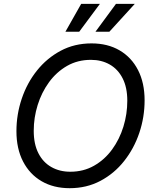

<svg xmlns="http://www.w3.org/2000/svg" viewBox="-20 -962 801 992"><path d="M339.8 10.3Q256.8 10.3 195.1 -25.6Q133.3 -61.5 99.1 -127.7Q64.9 -193.8 64.9 -284.2Q64.9 -370.6 92.3 -451.9Q119.6 -533.2 170.9 -597.4Q222.2 -661.6 293.5 -699.7Q364.7 -737.8 453.1 -737.8Q536.1 -737.8 597.7 -701.9Q659.2 -666 693.1 -600.1Q727.1 -534.2 727.1 -443.4Q727.1 -356.4 699.7 -275.4Q672.4 -194.3 621.3 -129.9Q570.3 -65.4 499 -27.6Q427.7 10.3 339.8 10.3ZM343.3 -74.7Q411.6 -74.7 466.3 -106Q521 -137.2 559.3 -189.9Q597.7 -242.7 617.7 -307.9Q637.7 -373 637.7 -441.4Q637.7 -510.3 613.5 -557.4Q589.4 -604.5 546.9 -628.7Q504.4 -652.8 449.7 -652.8Q381.3 -652.8 326.7 -621.6Q272 -590.3 233.4 -537.4Q194.8 -484.4 174.6 -419.4Q154.3 -354.5 154.3 -286.1Q154.3 -217.3 178.5 -170.2Q202.6 -123 245.4 -98.9Q288.1 -74.7 343.3 -74.7ZM389.2 -797.9H317.9L399.4 -941.9H496.1ZM544.9 -797.9H473.1L579.1 -941.9H676.3Z"/></svg>

Font: Inter 18pt
Style: Italic
Weight: 400
Italic angle: -9.3988°
Designer: Rasmus Andersson
Foundry: rsms
Version: Version 4.001;git-66647c0bb